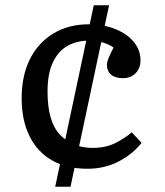

<svg xmlns="http://www.w3.org/2000/svg" viewBox="-20 -675 624 727"><path d="M189 32 335 -655H393L247 32ZM311 -36Q233 -36 177.5 -67.5Q122 -99 92 -159Q62 -219 62 -303Q62 -389 93.5 -451.5Q125 -514 182.5 -548.5Q240 -583 316 -583Q372 -583 416.5 -565Q461 -547 486.5 -516.5Q512 -486 512 -446Q512 -426 503.5 -411Q495 -396 480.5 -387.5Q466 -379 446 -379Q416 -379 400.5 -392.5Q385 -406 385 -428Q385 -440 391 -455Q397 -470 410 -495Q393 -507 369.5 -514Q346 -521 315 -521Q271 -521 236 -501.5Q201 -482 180.5 -439.5Q160 -397 160 -328Q160 -213 208 -164Q256 -115 331 -115Q380 -115 416 -133Q452 -151 479 -174L516 -134Q482 -91 429 -63.5Q376 -36 311 -36Z"/></svg>

Font: Literata Variable Black
Style: Regular
Weight: 900
Designer: Latin by Veronika Burian and Jose Scaglione. Greek by Irene Vlachou. Cyrillic by Vera Evstafieva.
Foundry: TypeTogether
Version: Version 3.021